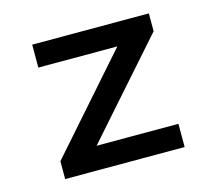

<svg xmlns="http://www.w3.org/2000/svg" viewBox="-76 -564 731 655"><g transform="rotate(-15 290.0 -236.0)"><path d="M78 0V-63L367 -391H88V-472H500V-409L211 -82H500V0Z"/></g></svg>

Font: Sometype Mono Medium
Style: Regular
Weight: 500
Monospace: yes
Designer: Ryoichi Tsunekawa
Foundry: Dharma Type
Version: Version 1.000; ttfautohint (v1.8.3)